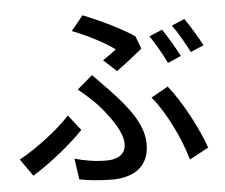

<svg xmlns="http://www.w3.org/2000/svg" viewBox="-55 -840 1111 947"><g transform="rotate(-5 500.0 -366.0)"><path d="M469 -546 533 -487C571 -514 637 -566 662 -587L638 -650C575 -693 466 -745 387 -776L328 -703C405 -674 493 -627 536 -594C522 -583 495 -563 469 -546ZM886 -714 822 -687C850 -649 882 -591 904 -549L969 -577C950 -613 912 -677 886 -714ZM772 -671 707 -644C734 -606 767 -546 787 -505L853 -534C833 -573 797 -635 772 -671ZM286 -75 301 29C348 38 403 44 464 44C549 44 647 11 647 -116C647 -208 584 -296 485 -399C460 -425 435 -451 408 -478L332 -413C362 -389 394 -360 418 -336C468 -282 539 -192 539 -127C539 -71 493 -52 445 -52C388 -52 339 -60 286 -75ZM853 -21 948 -72C917 -162 841 -309 775 -389L691 -342C759 -262 827 -118 853 -21ZM332 -213 272 -290C215 -226 101 -139 17 -94L77 -9C178 -71 275 -154 332 -213Z"/></g></svg>

Font: DAIFUKU Sans JP Medium
Style: Regular
Weight: 500
Designer: Original font ‘Source Han Sans JP’ : Ryoko NISHIZUKA  (kana, bopomofo & ideographs); Paul D. Hunt (Latin, Greek & Cyrill
Foundry: Daifuku
Version: Version 1.000